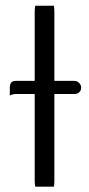

<svg xmlns="http://www.w3.org/2000/svg" viewBox="-20 -684 318 686"><path d="M172.4 -17.1Q174.3 -23.4 174.3 -39.1V-348.1H246.1Q256.8 -348.1 263.4 -354.7Q270 -361.3 270 -371.1Q270 -380.4 262.7 -387.7Q255.4 -395 246.1 -395H174.3V-641.6Q174.3 -655.8 172.4 -663.6H106Q104 -657.2 104 -641.6V-395H37.1Q25.9 -395 21 -390.1Q15.1 -384.3 15.1 -370.1V-342.8Q25.9 -348.1 37.1 -348.1H104V-39.1Q104 -24.9 106 -17.1Z"/></svg>

Font: YuPearl-ExtraLight
Style: ExtraLight
Weight: 200
Designer: Max Yao
Foundry: Max-Everyday
Version: Version 1.011; ttfautohint (v1.8.3)